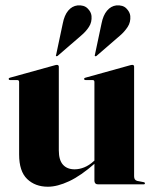

<svg xmlns="http://www.w3.org/2000/svg" viewBox="-20 -699 582 728"><path d="M338 -13.5V-83V-86V-388Q338 -392 336.2 -393.8Q334.5 -395.5 330.5 -395.5H304.5Q301.5 -395.5 300.2 -396.8Q299 -398 299 -400Q299 -402 300.5 -403Q302 -404 304 -404.5L469.5 -450.5Q474.5 -452 477 -452.5Q479.5 -453 482 -453Q485.5 -453 487 -451Q488.5 -449 488.5 -446V-30.5Q488.5 -23 491.5 -18.8Q494.5 -14.5 500.5 -13L524 -8.5Q527 -8 528.2 -6.8Q529.5 -5.5 529.5 -4Q529.5 -2 528.2 -1Q527 0 524.5 0H351.5Q345 0 341.5 -3.8Q338 -7.5 338 -13.5ZM52.5 -113.5V-388Q52.5 -392 50.5 -393.8Q48.5 -395.5 44.5 -395.5H18.5Q15.5 -395.5 14.2 -396.8Q13 -398 13 -400Q13 -402 14.5 -403Q16 -404 18 -404.5L184 -450.5Q189.5 -452 191.5 -452.5Q193.5 -453 196 -453Q199.5 -453 201.2 -451Q203 -449 203 -446V-129Q203 -92 218.8 -74.5Q234.5 -57 263 -57Q281 -57 299.5 -64.5Q318 -72 335 -87.5L353 -103.5L359.5 -96.5L340.5 -80Q286.5 -32.5 242 -11.8Q197.5 9 161.5 9Q113.5 9 83 -20.2Q52.5 -49.5 52.5 -113.5ZM218 -610Q224 -641 238.5 -658.5Q253 -676 274 -678.5Q298.5 -680.5 312 -667.2Q325.5 -654 327 -638.5Q329 -615 317.2 -597Q305.5 -579 287.5 -564L199 -487.5Q197.5 -486 196 -485.8Q194.5 -485.5 193.5 -486Q191.5 -487.5 192 -489Q192.5 -490.5 193 -492ZM365 -610Q371 -641 385.8 -658.5Q400.5 -676 421 -678.5Q446 -680.5 459.2 -667Q472.5 -653.5 474 -638.5Q476 -615 464 -596.8Q452 -578.5 435 -564L346.5 -487.5Q345 -486 343.2 -485.8Q341.5 -485.5 340.5 -486Q339 -487.5 339.2 -489Q339.5 -490.5 340 -492Z"/></svg>

Font: Fraunces 120pt
Style: Bold
Weight: 700
Version: Version 1.000;[b76b70a41]